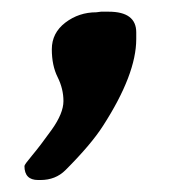

<svg xmlns="http://www.w3.org/2000/svg" viewBox="-20 -150 326 322"><path d="M162.1 -130.4Q208.5 -130.4 208.5 -95.7V-84.5Q208.5 -25.4 152.8 61Q132.8 92.3 89.8 135.3Q73.2 151.9 47.9 151.9H43.9Q21 151.9 21 128.4Q21 126 33.9 110.6Q46.9 95.2 66.7 67.6Q86.4 40 86.4 19.5Q86.4 -1 76.7 -20.5Q66.9 -40 66.9 -67.4Q66.9 -94.7 89.6 -112.1Q112.3 -129.4 141.6 -129.4L149.4 -130.4Z"/></svg>

Font: Averia Serif Libre
Style: Bold Italic
Weight: 700
Italic angle: -6.90001°
Version: Version 1.002